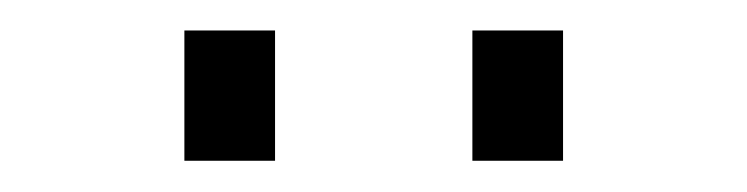

<svg xmlns="http://www.w3.org/2000/svg" viewBox="-20 -682 490 126"><path d="M101 -662H160.5V-576.5H101ZM290 -662H349.5V-576.5H290Z"/></svg>

Font: Trispace Condensed ExtraLight
Style: Regular
Weight: 200
Width: 3
Designer: Tyler Finck
Foundry: Etcetera Type Company
Version: Version 1.210; ttfautohint (v1.8.3)